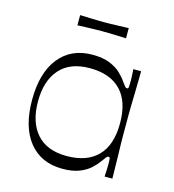

<svg xmlns="http://www.w3.org/2000/svg" viewBox="-101 -735 754 834"><g transform="rotate(15 276.0 -317.5)"><path d="M254.7 14.9Q158.6 14.9 104.6 -52.1Q50.6 -119 50.6 -240.7Q50.6 -362.4 104.6 -430.1Q158.6 -497.7 254.7 -497.7Q301 -497.7 331.9 -485.1Q362.7 -472.6 381.6 -454.6Q400.6 -436.6 410.7 -421.4Q422 -405.3 426.4 -400.3Q430.9 -395.3 435.9 -395.3Q441.3 -395.3 442.3 -402.7Q443.3 -410.1 443.3 -430.9Q443.3 -440.1 442.7 -454.2Q442.1 -468.3 441 -482.9H476.1Q475.3 -424.7 474.4 -388.3Q473.4 -351.9 472.9 -327.9Q472.4 -303.9 472.4 -284.6Q472.4 -265.4 472.4 -240.7Q472.4 -216.1 472.4 -197.1Q472.4 -178 472.9 -154.3Q473.4 -130.6 474.4 -94.4Q475.3 -58.1 476.1 0H441Q442.1 -14.6 442.7 -29.1Q443.3 -43.6 443.3 -54.6Q443.3 -73.6 442.3 -80.6Q441.3 -87.6 435.9 -87.6Q430.9 -87.6 426.4 -82.6Q422 -77.6 410.7 -61.4Q400.6 -46.4 381.6 -28.4Q362.7 -10.3 331.9 2.3Q301 14.9 254.7 14.9ZM258.3 -43.4Q349 -43.4 397.6 -93.1Q446.1 -142.7 446.1 -240.7Q446.1 -338.7 397.6 -388.5Q349 -438.3 258.3 -438.3Q169 -438.3 123.1 -385.9Q77.1 -333.6 77.1 -240.7Q77.1 -147.9 123.1 -95.6Q169 -43.4 258.3 -43.4ZM157 -604.1V-650Q183.3 -649 201.9 -648.4Q220.4 -647.9 235.5 -647.4Q250.6 -647 265.4 -647Q281.3 -647 296.3 -647.4Q311.3 -647.9 330.4 -648.4Q349.4 -649 375.6 -650V-604.1Q349.4 -605.3 330.4 -605.8Q311.3 -606.3 295.9 -606.7Q280.4 -607.1 264.6 -607.1Q249.7 -607.1 235.1 -606.7Q220.4 -606.3 201.9 -605.8Q183.3 -605.3 157 -604.1Z"/></g></svg>

Font: Ojuju ExtraLight
Style: Regular
Weight: 200
Designer: Chisaokwu Joboson, Mirko Velimirovic
Foundry: Udi Foundry
Version: Version 1.000